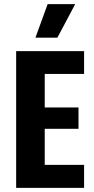

<svg xmlns="http://www.w3.org/2000/svg" viewBox="-20 -907 455 927"><path d="M58 0V-660H386V-550H196V-388H359V-285H196V-111H386V0ZM257 -725H151L210 -887H343Z"/></svg>

Font: Bricolage Grotesque 12pt Condensed Bricolage Grotesque 10pt Condensed Regular
Style: Bold
Weight: 700
Width: 3
Designer: Mathieu Triay
Foundry: Atelier Triay
Version: Version 1.001; ttfautohint (v1.8.4.7-5d5b);gftools[0.9.33.de